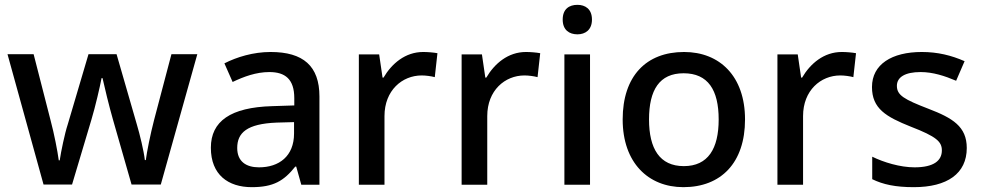

<svg xmlns="http://www.w3.org/2000/svg" viewBox="-20 -764 4061 794"><path d="M447 -270 524 -1H645L796 -540H689L617 -267C602 -209 587 -135 583 -102H579C575 -139 558 -209 546 -249L462 -540H346L260 -249C248 -213 232 -136 227 -101H223C218 -139 204 -211 189 -267L119 -540H11L160 -1H278L358 -269C374 -322 394 -408 400 -441H404C411 -408 432 -322 447 -270Z M1099 -549C1027 -549 959 -528 908 -502L942 -425C988 -447 1039 -466 1094 -466C1159 -466 1197 -437 1197 -358V-328L1105 -325C934 -320 852 -263 852 -153C852 -41 924 10 1021 10C1111 10 1154 -16 1201 -75H1205L1226 0H1301V-365C1301 -491 1234 -549 1099 -549ZM1124 -257 1196 -259V-212C1196 -118 1134 -72 1051 -72C998 -72 961 -96 961 -152C961 -215 1001 -252 1124 -257Z M1730 -549C1656 -549 1600 -501 1566 -443H1562L1548 -539H1464V0H1570V-284C1570 -390 1643 -452 1724 -452C1741 -452 1763 -449 1778 -445L1789 -544C1773 -547 1749 -549 1730 -549Z M2155 -549C2081 -549 2025 -501 1991 -443H1987L1973 -539H1889V0H1995V-284C1995 -390 2068 -452 2149 -452C2166 -452 2188 -449 2203 -445L2214 -544C2198 -547 2174 -549 2155 -549Z M2368 -744C2334 -744 2307 -727 2307 -683C2307 -640 2334 -622 2368 -622C2400 -622 2428 -640 2428 -683C2428 -727 2400 -744 2368 -744ZM2420 -539H2314V0H2420Z M3061 -270C3061 -449 2956 -549 2809 -549C2652 -549 2555 -449 2555 -270C2555 -91 2661 10 2806 10C2962 10 3061 -91 3061 -270ZM2664 -270C2664 -392 2707 -461 2807 -461C2908 -461 2952 -392 2952 -270C2952 -149 2908 -77 2808 -77C2708 -77 2664 -149 2664 -270Z M3461 -549C3387 -549 3331 -501 3297 -443H3293L3279 -539H3195V0H3301V-284C3301 -390 3374 -452 3455 -452C3472 -452 3494 -449 3509 -445L3520 -544C3504 -547 3480 -549 3461 -549Z M3978 -152C3978 -241 3919 -276 3820 -314C3719 -353 3689 -370 3689 -409C3689 -445 3723 -466 3787 -466C3838 -466 3887 -450 3934 -430L3969 -511C3914 -535 3858 -549 3792 -549C3668 -549 3586 -498 3586 -404C3586 -315 3644 -281 3747 -240C3853 -199 3875 -178 3875 -142C3875 -100 3842 -72 3762 -72C3702 -72 3634 -93 3587 -116V-23C3632 -1 3683 10 3759 10C3897 10 3978 -46 3978 -152Z"/></svg>

Font: Noto Sans Bassa Vah Medium
Style: Regular
Weight: 500
Designer: Monotype Design Team
Foundry: Monotype Imaging Inc.
Version: Version 2.002